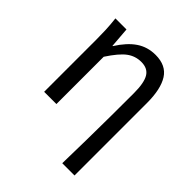

<svg xmlns="http://www.w3.org/2000/svg" viewBox="-207 -688 1019 1019"><g transform="rotate(45 302.0 -178.5)"><path d="M428 200Q430 111 431.5 18Q433 -75 433.5 -164.5Q434 -254 434 -332Q434 -409 413.5 -443Q393 -477 345 -477Q300 -477 264.5 -450.5Q229 -424 184 -355V0H92V-394Q92 -427 90.5 -463.5Q89 -500 84 -543H167L176 -429H178Q219 -494 265.5 -525.5Q312 -557 372 -557Q451 -557 485.5 -502.5Q520 -448 520 -344V200Z"/></g></svg>

Font: Chocolate Classical Sans
Style: Regular
Weight: 400
Designer: 田海東、宇文滿月
Foundry: Moonlit Owen
Version: Version 1.001